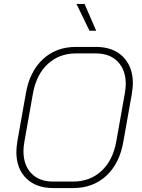

<svg xmlns="http://www.w3.org/2000/svg" viewBox="-20 -946 722 974"><path d="M63 -175Q63 -197 68 -229L111 -471Q130 -583 197.5 -645.5Q265 -708 365 -708H467Q554 -708 604 -658Q654 -608 654 -524Q654 -503 649 -471L606 -229Q587 -117 519.5 -54.5Q452 8 351 8H249Q163 8 113 -41.5Q63 -91 63 -175ZM351 -25Q437 -25 495 -79Q553 -133 570 -229L613 -471Q618 -499 618 -520Q618 -591 577.5 -633Q537 -675 467 -675H365Q280 -675 222 -621Q164 -567 147 -471L104 -229Q99 -201 99 -180Q99 -108 139 -66.5Q179 -25 249 -25ZM368 -926H409L468 -790H434Z"/></svg>

Font: Bai Jamjuree ExtraLight
Style: Italic
Weight: 275
Italic angle: -10°
Version: Version 1.000; ttfautohint (v1.6)